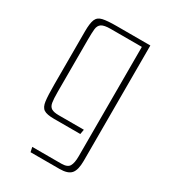

<svg xmlns="http://www.w3.org/2000/svg" viewBox="-161 -553 718 808"><g transform="rotate(30 198.0 -149.5)"><path d="M117 171 112 148H253Q283 148 292 132.5Q301 117 301 85V-447H150Q118 -447 105.5 -438.5Q93 -430 91 -411.5Q89 -393 89 -360V-106Q89 -72 92 -54.5Q95 -37 106.5 -30Q118 -23 142 -23H264L260 0H132Q97 0 82.5 -9.5Q68 -19 64.5 -46Q61 -73 61 -125V-384Q61 -423 68.5 -441.5Q76 -460 98.5 -465Q121 -470 166 -470H329V91Q329 135 313.5 153Q298 171 258 171Z"/></g></svg>

Font: Smooch Sans Thin ExtraLight
Style: Regular
Weight: 250
Version: Version 1.010